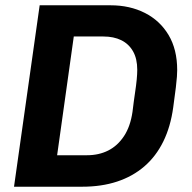

<svg xmlns="http://www.w3.org/2000/svg" viewBox="-20 -706 725 726"><path d="M33 0 130 -686H398Q471 -686 528 -657Q585 -628 617.5 -573.5Q650 -519 650 -441Q650 -430 649 -416Q648 -402 645 -376Q642 -350 635 -300Q625 -227 597.5 -171Q570 -115 526 -77Q482 -39 423 -19.5Q364 0 291 0ZM196 -119H309Q354 -119 389.5 -137Q425 -155 449 -191.5Q473 -228 481 -283Q486 -325 490.5 -354.5Q495 -384 497 -405.5Q499 -427 499 -442Q499 -484 483 -512Q467 -540 438.5 -554Q410 -568 371 -568H259Z"/></svg>

Font: Chivo Medium SemiBold
Style: Italic
Weight: 600
Italic angle: -8.05°
Version: Version 2.002